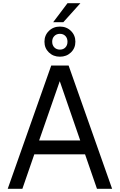

<svg xmlns="http://www.w3.org/2000/svg" viewBox="-20 -1172 744 1192"><path d="M298 -765H406L676 0H582L508 -214H193L119 0H28ZM478 -300 351 -668 223 -300ZM352 -1007Q393 -1007 420.5 -980Q448 -953 448 -913Q448 -873 420.5 -846.5Q393 -820 352 -820Q311 -820 283.5 -846.5Q256 -873 256 -913Q256 -953 283.5 -980Q311 -1007 352 -1007ZM352 -864Q373 -864 386 -877.5Q399 -891 399 -913Q399 -935 386 -948.5Q373 -962 352 -962Q331 -962 317.5 -948.5Q304 -935 304 -913Q304 -891 317.5 -877.5Q331 -864 352 -864ZM399 -1152H479L373 -1034H310Z"/></svg>

Font: Application
Style: Regular
Weight: 400
Designer: Wei Huang
Foundry: Wei Huang
Version: Version 0.012